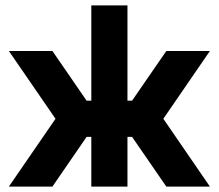

<svg xmlns="http://www.w3.org/2000/svg" viewBox="-20 -688 807 708"><path d="M12.7 -500 184.7 -250 12.7 0H173.3L345.3 -250L173.3 -500ZM754 -500H593.3L421 -250L593.3 0H754L582.3 -250ZM316.7 -668V-316.7H198V-183.3H316.7V0H450V-183.3H569V-316.7H450V-668Z"/></svg>

Font: Unageo Variable
Style: Regular
Weight: 300
Designer: Richard Sepsi
Foundry: Richard Sepsi
Version: Version 2.200